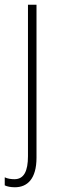

<svg xmlns="http://www.w3.org/2000/svg" viewBox="-40 -549 254 810"><path d="M23 241C75 241 114 206 114 116V-529H78V110C78 173 61 207 21 207C7 207 -8 205 -20 199V233C-10 238 5 241 23 241Z"/></svg>

Font: Noto Sans Bengali Condensed ExtraLight
Style: Regular
Weight: 200
Width: 3
Designer: Joana Ranito - Universal Thirst; Jelle Bosma - Monotype Design Team
Foundry: Universal Thirst ehf.
Version: Version 3.000